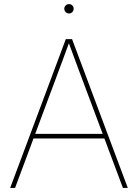

<svg xmlns="http://www.w3.org/2000/svg" viewBox="-20 -919 675 939"><path d="M29.8 0 301.8 -727.5H332.5L605 0H581.1L370.1 -563.5Q355.5 -602.5 341.1 -641.6Q326.7 -680.7 312.5 -719.7H321.3Q307.1 -680.7 292.7 -641.6Q278.3 -602.5 263.7 -563.5L53.7 0ZM136.7 -241.7V-264.2H498V-241.7ZM317.4 -853Q308.1 -853 301.3 -859.9Q294.4 -866.7 294.4 -876.5Q294.4 -885.7 301.3 -892.3Q308.1 -898.9 317.4 -898.9Q327.1 -898.9 333.7 -892.3Q340.3 -885.7 340.3 -876.5Q340.3 -866.7 333.7 -859.9Q327.1 -853 317.4 -853Z"/></svg>

Font: Inter 16pt Thin
Style: Regular
Weight: 250
Version: Version 4.001;git-66647c0bb